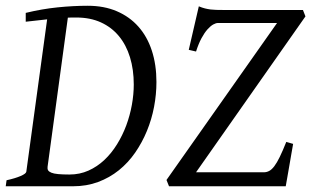

<svg xmlns="http://www.w3.org/2000/svg" viewBox="-20 -650 1086 670"><path d="M525.9 -363.8Q525.9 -320.8 517.6 -277.1Q509.3 -233.4 492.7 -193.1Q476.1 -152.8 451.7 -117.4Q427.2 -82 394.8 -55.9Q362.3 -29.8 322.3 -14.9Q282.2 0 234.9 0H0L2.9 -21Q33.7 -27.8 52.2 -35.9Q70.8 -43.9 71.8 -50.8L144.5 -582.5L69.8 -574.2V-605Q126 -618.7 180.9 -624.3Q235.8 -629.9 286.1 -629.9Q343.3 -629.9 387.7 -610.8Q432.1 -591.8 462.9 -557.1Q493.7 -522.5 509.8 -473.4Q525.9 -424.3 525.9 -363.8ZM246.1 -588.9H231.4Q224.1 -588.9 216.8 -588.4L146 -67.9Q145 -60.5 147.9 -55.7Q150.9 -50.8 159.2 -47.4Q167.5 -43.9 182.9 -42.5Q198.2 -41 222.2 -41Q258.3 -41 288.8 -54.7Q319.3 -68.4 344.2 -91.8Q369.1 -115.2 388.4 -146.5Q407.7 -177.7 420.7 -212.6Q433.6 -247.6 440.2 -284.2Q446.8 -320.8 446.8 -355Q446.8 -407.2 433.6 -450.2Q420.4 -493.2 395 -523.9Q369.6 -554.7 332.3 -571.8Q294.9 -588.9 246.1 -588.9ZM664.1 -48.8H900.9Q910.6 -48.8 919.4 -53.5Q928.2 -58.1 937.3 -70.1Q946.3 -82 956.3 -102.5Q966.3 -123 979 -154.8L1002.9 -147.9Q1000 -131.8 996.6 -112.1Q993.2 -92.3 989.7 -72Q986.3 -51.8 982.9 -33Q979.5 -14.2 977.1 0H569.8L561 -22L946.8 -569.8H740.7Q733.4 -569.8 723.9 -564.5Q714.4 -559.1 703.9 -547.4Q693.4 -535.6 683.1 -516.6Q672.9 -497.6 664.1 -470.2L638.7 -476.1L673.8 -627.9Q685.5 -623 695.3 -620.6Q705.1 -618.2 714.8 -616.9Q724.6 -615.7 734.9 -615.5Q745.1 -615.2 757.8 -615.2H1037.1L1045.9 -592.8Z"/></svg>

Font: Gentium Plus
Style: Italic
Weight: 400
Italic angle: -8°
Designer: J. Victor Gaultney, Annie Olsen, Iska Routamaa
Foundry: SIL International
Version: Version 1.510